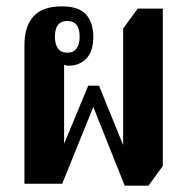

<svg xmlns="http://www.w3.org/2000/svg" viewBox="-20 -579 592 605"><path d="M373 6 274 -242 176 0H57V-437Q57 -496 85.5 -527.5Q114 -559 175 -559Q228 -559 251 -533.5Q274 -508 274 -463Q274 -417 252 -394.5Q230 -372 197 -372Q188 -372 182 -375V-126L258 -309H292L368 -122V-489L414 -552H493V-56L448 6ZM192 -413Q212 -413 221.5 -426.5Q231 -440 231 -463Q231 -513 192 -513Q153 -513 153 -463Q153 -440 162.5 -426.5Q172 -413 192 -413Z"/></svg>

Font: Noto Serif Thai ExtraCondensed
Style: Bold
Weight: 700
Width: 2
Designer: Monotype Design Team
Foundry: Monotype Imaging Inc.
Version: Version 2.002; ttfautohint (v1.8.4.7-5d5b)